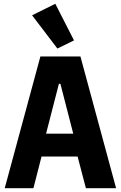

<svg xmlns="http://www.w3.org/2000/svg" viewBox="-20 -997 640 1017"><path d="M595 0 406 -698H194L5 0H157L200 -168H391L435 0ZM368 -289H224L292 -553H300ZM284 -740 372 -783 273 -977 150 -916Z"/></svg>

Font: IBM Plex Mono
Style: Bold
Weight: 700
Monospace: yes
Designer: Mike Abbink, Paul van der Laan, Pieter van Rosmalen
Foundry: Bold Monday
Version: Version 2.004